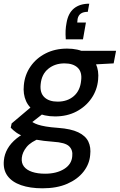

<svg xmlns="http://www.w3.org/2000/svg" viewBox="-51 -787 648 1039"><path d="M179 232Q112 232 63 215Q14 198 -10.5 164.5Q-35 131 -30 81Q-27 48 -10 18Q7 -12 39 -38Q71 -64 119 -83L169 -40Q116 -20 93 8.5Q70 37 67 67Q64 95 78.5 114Q93 133 122.5 143Q152 153 193 153Q255 153 296 127.5Q337 102 340 58Q344 25 323 4.5Q302 -16 236 -20Q183 -24 145.5 -31Q108 -38 81.5 -47.5Q55 -57 37.5 -69.5Q20 -82 7 -96L12 -119L128 -217L205 -190L77 -90L106 -140Q117 -131 127.5 -124.5Q138 -118 154.5 -112.5Q171 -107 197 -102.5Q223 -98 264 -95Q333 -90 372.5 -71Q412 -52 427 -21Q442 10 437 52Q433 101 401 142Q369 183 313 207.5Q257 232 179 232ZM247 -157Q187 -157 147 -179.5Q107 -202 90 -240Q73 -278 78 -326Q83 -382 114 -427Q145 -472 196 -498Q247 -524 312 -524Q372 -524 411 -502Q450 -480 467.5 -442Q485 -404 480 -356Q475 -300 444 -255Q413 -210 362.5 -183.5Q312 -157 247 -157ZM261 -237Q314 -237 348.5 -267Q383 -297 388 -351Q394 -397 369.5 -420.5Q345 -444 298 -444Q246 -444 210 -414.5Q174 -385 169 -331Q164 -285 189 -261Q214 -237 261 -237ZM381 -434 370 -512H577L564 -444ZM432 -767 424 -723Q400 -723 386.5 -713.5Q373 -704 369 -685L367 -665H414L398 -574H305Q303 -602 304 -622Q305 -642 309 -663Q318 -716 349.5 -741.5Q381 -767 432 -767Z"/></svg>

Font: DM Sans 12pt Medium
Style: Italic
Weight: 500
Italic angle: -10°
Version: Version 4.004;gftools[0.9.30]